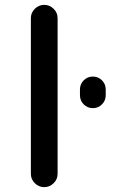

<svg xmlns="http://www.w3.org/2000/svg" viewBox="-20 -770 513 790"><path d="M107 -55V-695Q107 -718 123.5 -734Q140 -750 162 -750Q184 -750 200.5 -734Q217 -718 217 -695V-55Q217 -32 200.5 -16Q184 0 162 0Q140 0 123.5 -16Q107 -32 107 -55ZM309 -378V-402Q309 -424 324.5 -439.5Q340 -455 362 -455Q384 -455 399.5 -439.5Q415 -424 415 -402V-378Q415 -356 399.5 -340.5Q384 -325 362 -325Q340 -325 324.5 -340.5Q309 -356 309 -378Z"/></svg>

Font: Rounded Mplus 1c Medium
Style: Regular
Weight: 500
Version: Version 1.059.20150529